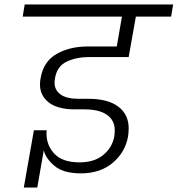

<svg xmlns="http://www.w3.org/2000/svg" viewBox="-20 -760 791 855"><path d="M378 -506Q320 -506 277 -485.5Q234 -465 225 -412Q223 -401 223 -391Q223 -359 249.5 -339.5Q276 -320 330 -320H374Q461 -320 507 -285Q553 -250 553 -189Q553 -171 550 -151Q537 -81 481.5 -34.5Q426 12 340 12Q262 12 222.5 -21.5Q183 -55 175 -91L146 75H86L131 -180H188Q187 -173 187 -166Q187 -112 223 -74.5Q259 -37 334 -37Q400 -37 440 -70Q480 -103 489 -153Q491 -167 491 -180Q491 -224 456.5 -248.5Q422 -273 356 -273H305Q232 -275 195 -305.5Q158 -336 158 -384Q158 -398 161 -413Q174 -487 232.5 -520Q291 -553 369 -553H500L523 -686H81L90 -740H751L742 -686H585L553 -506Z"/></svg>

Font: Fz Poppins Light
Style: Italic
Weight: 300
Italic angle: -10°
Designer: Ninad Kale (Devanagari), Jonny Pinhorn (Latin)
Foundry: Indian Type Foundry
Version: Vit hóa bi Vntype.Com & FontZin.Com